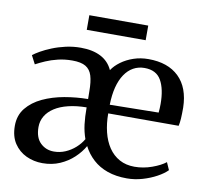

<svg xmlns="http://www.w3.org/2000/svg" viewBox="-79 -787 953 886"><g transform="rotate(10 397.5 -344.0)"><path d="M174.5 10Q133.5 10 98.2 -6.5Q63 -23 41.2 -55.8Q19.5 -88.5 19.5 -138Q19.5 -187 47.2 -221.2Q75 -255.5 120.5 -276.8Q166 -298 221 -307.8Q276 -317.5 331 -318L330.5 -354Q330.5 -399 322 -426.8Q313.5 -454.5 291.8 -467.5Q270 -480.5 229 -480.5Q193.5 -480.5 162.2 -473Q131 -465.5 105.8 -454.5Q80.5 -443.5 61 -433L40.5 -472.5Q51.5 -481.5 73.2 -494Q95 -506.5 124 -518.2Q153 -530 187.2 -537.8Q221.5 -545.5 257.5 -545.5Q313 -545.5 351 -526Q389 -506.5 407 -467Q421.5 -489 446.8 -507.5Q472 -526 504.5 -537Q537 -548 574 -548Q665.5 -548 716.8 -498.2Q768 -448.5 770 -355Q770 -324.5 768.8 -304.2Q767.5 -284 764 -269H434Q434 -222 444 -181.5Q454 -141 474.2 -111Q494.5 -81 525 -64.2Q555.5 -47.5 595.5 -47.5Q637 -47.5 677.2 -62Q717.5 -76.5 740 -94.5L755.5 -59.5Q738.5 -42 708.8 -25.8Q679 -9.5 643 1Q607 11.5 570 11.5Q519 11.5 479.2 -2.5Q439.5 -16.5 411 -42.5Q382.5 -68.5 364.5 -103.5Q348 -74 320.2 -48Q292.5 -22 255.8 -6Q219 10 174.5 10ZM434 -309.5 662.5 -313Q663.5 -323 664 -333.5Q664.5 -344 664.5 -353.5Q664.5 -423 641.5 -463.8Q618.5 -504.5 563 -504.5Q534.5 -504.5 511 -491.5Q487.5 -478.5 470.5 -453.2Q453.5 -428 444.2 -391.8Q435 -355.5 434 -309.5ZM217 -52Q245.5 -52 271 -63Q296.5 -74 317.2 -92.5Q338 -111 351 -133.5Q339.5 -165.5 335.2 -200.2Q331 -235 331 -279Q283.5 -278.5 245.8 -269.2Q208 -260 181.8 -243Q155.5 -226 141.8 -202.8Q128 -179.5 128 -151.5Q128 -102 153.8 -77Q179.5 -52 217 -52ZM545.5 -700V-631.5H269.5V-700Z"/></g></svg>

Font: Merriweather 72pt
Style: Regular
Weight: 400
Version: Version 2.100